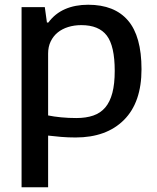

<svg xmlns="http://www.w3.org/2000/svg" viewBox="-20 -570 662 810"><path d="M302 -72Q343 -72 373.5 -82.5Q404 -93 424 -116.5Q444 -140 454 -178Q464 -216 464 -271Q464 -376 430.5 -420Q397 -464 323 -464Q293 -464 267.5 -456Q242 -448 223.5 -433Q205 -418 194 -395.5Q183 -373 183 -344V-83Q207 -78 238 -75Q269 -72 302 -72ZM71 -540H169L178 -475H184Q212 -513 254.5 -531.5Q297 -550 352 -550Q463 -550 520 -483.5Q577 -417 577 -278Q577 -138 503 -64Q429 10 299 10Q267 10 237.5 7.5Q208 5 183 2V220H71Z"/></svg>

Font: EncodeSans
Style: Medium
Weight: 500
Designer: Pablo Impallari, Andres Torresi
Foundry: Pablo Impallari, Andres Torresi
Version: Version 1.000; ttfautohint (v1.4.1)